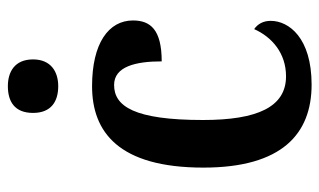

<svg xmlns="http://www.w3.org/2000/svg" viewBox="-182 -620 812 488"><g transform="rotate(-90 224.0 -376.0)"><path d="M249 -634C285 -634 317 -652 317 -698C317 -745 285 -762 249 -762C210 -762 181 -745 181 -698C181 -652 210 -634 249 -634ZM253 10C372 10 415 -48 415 -94C415 -113 407 -127 394 -136C374 -91 333 -55 274 -55C196 -55 163 -128 163 -266C163 -441 198 -492 252 -492C299 -492 312 -437 312 -371C393 -371 416 -400 416 -444C416 -506 358 -548 249 -548C133 -548 42 -481 42 -265C42 -65 128 10 253 10Z"/></g></svg>

Font: Noto Serif Devanagari Condensed SemiBold
Style: Regular
Weight: 600
Width: 3
Designer: Universal Thirst, Indian Type Foundry and the Monotype Design Team
Foundry: Monotype Imaging Inc.
Version: Version 2.004